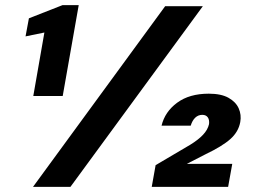

<svg xmlns="http://www.w3.org/2000/svg" viewBox="-20 -724 985 744"><path d="M109 -352 152 -598 79 -583 92 -653 222 -704H285L223 -352ZM108 0 620 -700H766L253 0ZM568 0 583 -84 717 -163Q748 -182 766.5 -201.5Q785 -221 790 -243Q792 -260 785 -269.5Q778 -279 764 -279Q748 -279 736.5 -268Q725 -257 719 -237H606Q619 -291 666.5 -326Q714 -361 789 -361Q837 -361 865.5 -345Q894 -329 905 -304Q916 -279 911 -251Q904 -213 872.5 -185Q841 -157 776 -126L704 -89H880L864 0Z"/></svg>

Font: DM Sans 12pt Black
Style: Italic
Weight: 900
Italic angle: -10°
Version: Version 4.004;gftools[0.9.30]